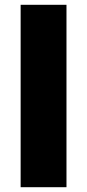

<svg xmlns="http://www.w3.org/2000/svg" viewBox="-20 -780 363 800"><path d="M257 0V-760H66V0Z"/></svg>

Font: Noto Sans Lao UI Blk
Style: Regular
Weight: 900
Designer: Monotype Design Team
Foundry: Monotype Imaging Inc.
Version: Version 2.000